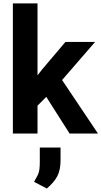

<svg xmlns="http://www.w3.org/2000/svg" viewBox="-20 -770 585 1107"><path d="M196.3 0H54.2V-750.5H196.3ZM300.3 -265.1 174.8 -139.2 125 -244.1 223.6 -370.6 357.4 -528.3H528.3ZM227.1 -242.2 324.2 -329.1 544.9 0H381.3ZM329.1 154.3Q329.1 209.5 310.8 245.1Q292.5 280.8 250 316.9L176.3 278.3Q185.5 261.2 191.7 250.7Q197.8 240.2 201.7 229.7Q205.6 219.2 207.5 203.6Q209.5 188 209.5 161.6V80.6H329.1Z"/></svg>

Font: Heebo
Style: Bold
Weight: 700
Designer: Oded Ezer
Foundry: Ezer Type House
Version: Version 3.100